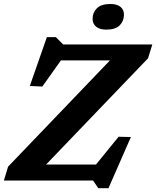

<svg xmlns="http://www.w3.org/2000/svg" viewBox="-29 -926 802 985"><path d="M752.5 -698 730.5 -627 172.5 -45.5 113.5 -82H463.5L579.5 -224.5L642.5 -223L527.5 39.5H475L448.5 0H-9L12.5 -71L569.5 -652L639 -616H283.5L188 -482L124 -485L211.5 -735.5H257.5L295 -698ZM516.5 -774Q482.5 -774 464.2 -789Q446 -804 446 -829.5Q446 -861.5 468 -883.5Q490 -905.5 537 -905.5Q571.5 -905.5 589.2 -890.8Q607 -876 607 -850.5Q607 -818.5 585.2 -796.2Q563.5 -774 516.5 -774Z"/></svg>

Font: Newsreader 9pt SemiBold
Style: Italic
Weight: 600
Italic angle: -17°
Designer: Hugues Gentile
Foundry: Production Type
Version: Version 1.003